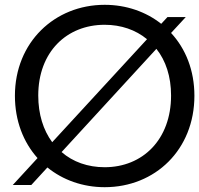

<svg xmlns="http://www.w3.org/2000/svg" viewBox="-20 -769 828 798"><path d="M676 -698 650 -670C587 -720 505 -749 415 -749C207 -749 42 -593 42 -371C42 -267 77 -178 136 -112L33 0H110L177 -73C241 -21 324 9 415 9C625 9 788 -147 788 -371C788 -476 752 -566 691 -632L752 -698ZM139 -372C139 -553 257 -666 415 -666C483 -666 544 -645 591 -606L197 -178C160 -228 139 -294 139 -372ZM236 -137 630 -566C669 -517 691 -451 691 -372C691 -189 573 -74 415 -74C345 -74 283 -96 236 -137Z"/></svg>

Font: Malmofest
Style: Regular
Weight: 400
Designer: Jonny Pinhorn (Poppins), Kolossal
Version: Version 1.004;Glyphs 3.1.2 (3151)